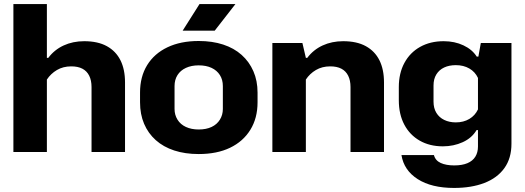

<svg xmlns="http://www.w3.org/2000/svg" viewBox="-20 -749 2587 946"><path d="M46 0V-729H211V-464H218Q248 -504 293.5 -525Q339 -546 395 -546Q462 -546 506.5 -521.5Q551 -497 573.5 -452Q596 -407 596 -343V0H431V-320Q431 -353 419.5 -376Q408 -399 386 -410.5Q364 -422 331 -422Q291 -422 260.5 -404Q230 -386 211 -357V0Z M959 10Q892 10 838.5 -7.5Q785 -25 747.5 -58.5Q710 -92 690 -139Q670 -186 670 -245V-293Q670 -371 705 -428Q740 -485 805 -516Q870 -547 959 -547Q1026 -547 1079.5 -529.5Q1133 -512 1170.5 -478.5Q1208 -445 1228.5 -398Q1249 -351 1249 -293V-245Q1249 -167 1213.5 -109.5Q1178 -52 1113.5 -21Q1049 10 959 10ZM959 -111Q996 -111 1022.5 -123.5Q1049 -136 1063.5 -159.5Q1078 -183 1078 -212V-325Q1078 -356 1063.5 -379Q1049 -402 1022.5 -414.5Q996 -427 959 -427Q923 -427 896 -414.5Q869 -402 854.5 -379Q840 -356 840 -325V-212Q840 -183 854.5 -159.5Q869 -136 896 -123.5Q923 -111 959 -111ZM880 -598 963 -729H1140L1038 -598Z M1322 0V-537H1470L1487 -464H1494Q1524 -504 1569.5 -525Q1615 -546 1671 -546Q1738 -546 1782.5 -521.5Q1827 -497 1849.5 -452Q1872 -407 1872 -343V0H1707V-320Q1707 -353 1695.5 -376Q1684 -399 1662 -410.5Q1640 -422 1607 -422Q1567 -422 1536.5 -404Q1506 -386 1487 -357V0Z M2217 177Q2106 177 2038 133.5Q1970 90 1958 15H2118Q2125 42 2151.5 54Q2178 66 2218 66Q2257 66 2283 55Q2309 44 2322 23Q2335 2 2335 -27V-108H2328Q2305 -69 2260 -48.5Q2215 -28 2162 -28Q2097 -28 2048 -56Q1999 -84 1972 -135Q1945 -186 1945 -255V-320Q1945 -388 1972.5 -439Q2000 -490 2050 -518Q2100 -546 2166 -546Q2220 -546 2263.5 -525.5Q2307 -505 2329 -470H2337L2349 -537H2500V-41Q2500 31 2465 79.5Q2430 128 2366.5 152.5Q2303 177 2217 177ZM2226 -146Q2264 -146 2292.5 -163Q2321 -180 2335 -210V-365Q2321 -395 2292.5 -411.5Q2264 -428 2226 -428Q2193 -428 2168.5 -416.5Q2144 -405 2130 -382.5Q2116 -360 2116 -328V-248Q2116 -216 2130 -193Q2144 -170 2169 -158Q2194 -146 2226 -146Z"/></svg>

Font: Hubot Sans Condensed ExtraLight
Style: Bold
Weight: 700
Version: Version 2.000